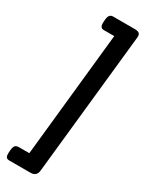

<svg xmlns="http://www.w3.org/2000/svg" viewBox="-234 -807 760 985"><g transform="rotate(30 145.5 -315.0)"><path d="M23 138Q10 138 5 130Q0 122 1 103L2 89Q4 69 11 61.5Q18 54 33 54H94L171 -684H109Q97 -684 91.5 -692Q86 -700 87 -719L88 -733Q90 -753 97 -760.5Q104 -768 116 -768H244Q263 -768 271 -761Q279 -754 277 -736L189 101Q186 138 149 138Z"/></g></svg>

Font: Asap SemiBold
Style: Italic
Weight: 600
Italic angle: -6°
Designer: Pablo Cosgaya
Foundry: Omnibus-Type
Version: Version 3.001; ttfautohint (v1.8.3)